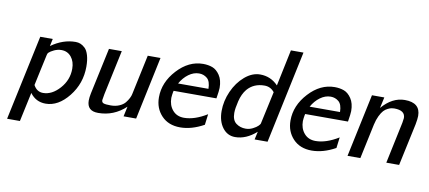

<svg xmlns="http://www.w3.org/2000/svg" viewBox="-75 -974 3168 1419"><g transform="rotate(10 1509.0 -264.0)"><path d="M29.8 167 166 -472.2H259.8L248 -417Q335.9 -480 430.2 -480H431.2Q450.2 -480 467 -473.4Q483.9 -466.8 501.5 -450.4Q519 -434.1 529.5 -398.4Q540 -362.8 540 -313Q540 -187 462.4 -89.6Q384.8 7.8 290 7.8Q216.8 7.8 172.9 -51.8L126 167ZM186 -113.8Q210.9 -66.9 257.8 -66.9Q324.7 -66.9 382.3 -131.3Q439.9 -195.8 439.9 -279.8Q439.9 -334 411.9 -368.4Q383.8 -402.8 337.9 -402.8Q310.1 -402.8 283.4 -390.4Q256.8 -377.9 244.1 -365.2Q239.3 -360.4 236.6 -348.6Q233.9 -336.9 211.9 -234.9Q197.3 -163.6 186 -113.8Z M600.6 -70.8Q600.6 -93.8 607.4 -126L681.6 -472.2H777.8L706.5 -137.2Q698.7 -94.2 698.7 -90.8Q698.7 -73.7 713.1 -68.4Q727.5 -63 766.6 -63Q802.7 -63 831.1 -75.4Q859.4 -87.9 874 -106Q888.7 -124 897.7 -142.1Q906.7 -160.2 908.7 -171.9L911.6 -185.1L972.7 -472.2H1068.4L968.8 0H874.5L890.6 -75.2Q801.8 7.8 684.6 7.8Q684.1 7.8 683.6 7.8Q600.6 7.8 600.6 -70.8Z M1107.4 -184.1Q1107.4 -296.9 1193.4 -390.4Q1279.3 -483.9 1387.2 -483.9Q1425.3 -483.9 1456.8 -472.4Q1488.3 -460.9 1512.7 -424.6Q1537.1 -388.2 1537.1 -330.1Q1537.1 -310.1 1527.3 -250H1206.1Q1205.1 -249 1203.6 -240Q1202.1 -231 1200.2 -218Q1198.2 -205.1 1198.2 -195.8Q1198.2 -140.6 1229.7 -103.8Q1261.2 -66.9 1315.4 -66.9Q1394.5 -66.9 1487.3 -124L1477.1 -43Q1385.3 7.8 1299.3 7.8Q1211.4 7.8 1159.4 -47.1Q1107.4 -102.1 1107.4 -184.1ZM1229 -309.1H1457Q1456.1 -366.2 1430.2 -387.7Q1404.3 -409.2 1370.1 -409.2Q1329.1 -409.2 1291.5 -381.6Q1253.9 -354 1229 -309.1Z M1581.1 -165Q1581.1 -240.2 1613.5 -313.2Q1646 -386.2 1700.9 -433.1Q1755.9 -480 1815.9 -480Q1895 -480 1950.7 -421.9L2007.8 -694.8H2102.1L1955.1 0H1857.9L1871.1 -60.1Q1794.9 7.8 1711.9 7.8Q1653.8 7.8 1617.4 -40.5Q1581.1 -88.9 1581.1 -165ZM1675.8 -167Q1675.8 -112.8 1706.3 -89.8Q1736.8 -66.9 1777.8 -66.9Q1805.7 -66.9 1831.3 -79.8Q1856.9 -92.8 1868.9 -105Q1880.9 -117.2 1882.8 -123L1936 -368.2Q1906.7 -404.8 1861.8 -404.8Q1861.3 -404.8 1860.8 -404.8Q1780.8 -404.8 1732.9 -349.1Q1703.1 -313 1689.5 -256.6Q1675.8 -200.2 1675.8 -167Z M2094.7 -184.1Q2094.7 -296.9 2180.7 -390.4Q2266.6 -483.9 2374.5 -483.9Q2412.6 -483.9 2444.1 -472.4Q2475.6 -460.9 2500 -424.6Q2524.4 -388.2 2524.4 -330.1Q2524.4 -310.1 2514.6 -250H2193.4Q2192.4 -249 2190.9 -240Q2189.5 -231 2187.5 -218Q2185.5 -205.1 2185.5 -195.8Q2185.5 -140.6 2217 -103.8Q2248.5 -66.9 2302.7 -66.9Q2381.8 -66.9 2474.6 -124L2464.4 -43Q2372.6 7.8 2286.6 7.8Q2198.7 7.8 2146.7 -47.1Q2094.7 -102.1 2094.7 -184.1ZM2216.3 -309.1H2444.3Q2443.4 -366.2 2417.5 -387.7Q2391.6 -409.2 2357.4 -409.2Q2316.4 -409.2 2278.8 -381.6Q2241.2 -354 2216.3 -309.1Z M2555.2 0 2655.3 -472.2H2748L2730 -390.1Q2807.1 -480 2901.4 -480Q3018.1 -480 3018.1 -380.9Q3018.1 -358.9 3010.3 -316.9L2942.4 0H2846.2L2912.1 -312Q2917 -339.8 2917 -347.2Q2917 -404.8 2835.4 -404.8Q2835 -404.8 2834 -404.8Q2824.2 -404.8 2814.2 -402.8Q2804.2 -400.9 2787.1 -392.8Q2770 -384.8 2756.6 -370.4Q2743.2 -356 2729.2 -327.4Q2715.3 -298.8 2707 -261.2L2651.4 0Z"/></g></svg>

Font: CMU Bright
Style: SemiBoldOblique
Weight: 600
Italic angle: -12°
Version: Version 0.7.0